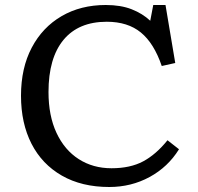

<svg xmlns="http://www.w3.org/2000/svg" viewBox="-20 -734 791 768"><path d="M417 14Q307 14 227.5 -31.5Q148 -77 106 -159Q64 -241 64 -351Q64 -462 107 -543.5Q150 -625 226.5 -669.5Q303 -714 403 -714Q463 -714 506.5 -697Q550 -680 581 -651L593 -714H642L681 -482L627 -470Q596 -561 543.5 -604Q491 -647 407 -647Q294 -647 234 -574.5Q174 -502 174 -366Q174 -271 206 -202.5Q238 -134 295 -97.5Q352 -61 426 -61Q501 -61 552.5 -88.5Q604 -116 650 -173L696 -137Q652 -66 578.5 -26Q505 14 417 14Z"/></svg>

Font: Literata 7pt
Style: Regular
Weight: 400
Designer: Latin by Veronika Burian and Jose Scaglione. Greek by Irene Vlachou. Cyrillic by Vera Evstafieva.
Foundry: TypeTogether
Version: Version 3.002